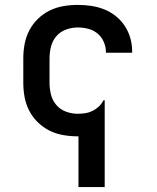

<svg xmlns="http://www.w3.org/2000/svg" viewBox="-20 -548 640 783"><path d="M300 215V8H297Q268 8 238.5 3Q209 -2 182.5 -15Q156 -28 134.5 -49Q113 -70 99.5 -96Q86 -122 80.5 -151Q75 -180 75 -210V-310Q75 -340 80.5 -369Q86 -398 99.5 -424Q113 -450 134.5 -471Q156 -492 182.5 -505Q209 -518 238.5 -523Q268 -528 297 -528Q325 -528 352 -524Q379 -520 404.5 -510Q430 -500 452 -482.5Q474 -465 489 -442Q504 -419 511.5 -392.5Q519 -366 519 -338V-333H412V-336Q412 -357 403 -377.5Q394 -398 377.5 -411.5Q361 -425 340 -430.5Q319 -436 297 -436Q273 -436 249.5 -427.5Q226 -419 210 -400.5Q194 -382 188 -358Q182 -334 182 -310V-210Q182 -186 188 -162Q194 -138 210 -119.5Q226 -101 249.5 -92.5Q273 -84 297 -84Q313 -84 328.5 -86.5Q344 -89 358 -96Q372 -103 383.5 -114Q395 -125 402 -139H407V215Z"/></svg>

Font: Iosevka Semibold Extended
Style: Regular
Weight: 600
Width: 7
Monospace: yes
Designer: Belleve Invis
Foundry: Belleve Invis
Version: Version 32.5.0; ttfautohint (v1.8.4)